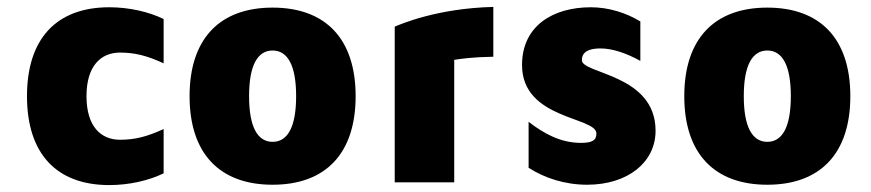

<svg xmlns="http://www.w3.org/2000/svg" viewBox="-20 -527 2519 555"><path d="M327 -375C370 -375 405 -366 453 -344V-472C410 -493 353 -506 296 -506C143 -506 58 -415 58 -249C58 -83 143 8 296 8C353 8 410 -5 453 -26V-154C405 -132 370 -123 327 -123C272 -123 230 -161 230 -249C230 -337 272 -375 327 -375Z M768 -505C615 -505 528 -415 528 -249C528 -83 615 7 768 7C921 7 1008 -83 1008 -249C1008 -415 921 -505 768 -505ZM768 -117C725 -117 700 -159 700 -249C700 -339 725 -381 768 -381C811 -381 836 -339 836 -249C836 -159 811 -117 768 -117Z M1121 -450V0H1293V-354C1312 -357 1345 -362 1406 -363V-507C1243 -503 1138 -457 1121 -450Z M1688 -506C1578 -506 1489 -452 1489 -339C1489 -181 1704 -190 1704 -141C1704 -121 1691 -114 1659 -114C1599 -114 1549 -143 1508 -175V-42C1553 -13 1612 7 1677 7C1795 7 1875 -58 1875 -149C1875 -313 1662 -313 1662 -353C1662 -365 1666 -387 1716 -387C1751 -387 1791 -373 1831 -351V-465C1790 -490 1739 -506 1688 -506Z M2198 -505C2045 -505 1958 -415 1958 -249C1958 -83 2045 7 2198 7C2351 7 2438 -83 2438 -249C2438 -415 2351 -505 2198 -505ZM2198 -117C2155 -117 2130 -159 2130 -249C2130 -339 2155 -381 2198 -381C2241 -381 2266 -339 2266 -249C2266 -159 2241 -117 2198 -117Z"/></svg>

Font: Maven Pro
Style: Black
Weight: 900
Designer: Joe Prince
Foundry: Joe Prince
Version: Version 1.003